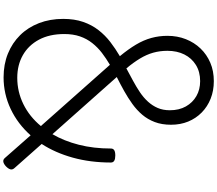

<svg xmlns="http://www.w3.org/2000/svg" viewBox="-97 -1215 1333 1179"><g transform="rotate(90 569.5 -625.5)"><path d="M455 19Q375 19 309.5 -7.5Q244 -34 196 -82.5Q148 -131 122 -198.5Q96 -266 96 -347Q96 -416 114.5 -469.5Q133 -523 165 -564Q197 -605 238 -636.5Q279 -668 325 -695Q282 -747 254 -794Q226 -841 213 -888.5Q200 -936 200 -987Q200 -1048 220.5 -1100Q241 -1152 278 -1190.5Q315 -1229 365.5 -1250.5Q416 -1272 478 -1272Q537 -1272 586 -1252.5Q635 -1233 671 -1197.5Q707 -1162 726.5 -1114.5Q746 -1067 746 -1009Q746 -953 729.5 -909.5Q713 -866 684.5 -832.5Q656 -799 618.5 -772Q581 -745 539 -721.5Q497 -698 453 -676L804 -281Q846 -353 869 -443.5Q892 -534 892 -640Q892 -654 902.5 -660.5Q913 -667 935 -667Q956 -667 967 -660.5Q978 -654 978 -640Q978 -514 948 -406Q918 -298 864 -215L1012 -48Q1023 -36 1020 -23.5Q1017 -11 1002 4Q987 18 974 20.5Q961 23 951 12L811 -147Q741 -68 649 -24.5Q557 19 455 19ZM458 -65Q543 -65 619.5 -102.5Q696 -140 754 -210L378 -634Q339 -611 305 -585Q271 -559 244.5 -525.5Q218 -492 203.5 -450Q189 -408 189 -354Q189 -263 223.5 -198.5Q258 -134 318.5 -99.5Q379 -65 458 -65ZM400 -735Q439 -756 477 -776.5Q515 -797 547.5 -819Q580 -841 604.5 -868Q629 -895 643 -927.5Q657 -960 657 -1002Q657 -1059 633.5 -1100.5Q610 -1142 570 -1165Q530 -1188 478 -1188Q421 -1188 379 -1162Q337 -1136 314.5 -1091Q292 -1046 292 -987Q292 -941 303.5 -900Q315 -859 339.5 -818.5Q364 -778 400 -735Z"/></g></svg>

Font: Playwrite VN
Style: Regular
Weight: 400
Designer: Veronika Burian, José Scaglione
Foundry: TypeTogether
Version: Version 1.002